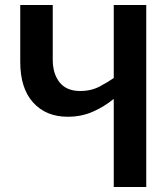

<svg xmlns="http://www.w3.org/2000/svg" viewBox="-20 -748 671 768"><path d="M435 0V-351H433Q398 -322 352 -301.5Q306 -281 251 -281Q164 -281 112.5 -338Q61 -395 61 -500V-728H191V-509Q191 -453 218.5 -418.5Q246 -384 301 -384Q345 -384 379.5 -402.5Q414 -421 435 -436V-728H565V0Z"/></svg>

Font: Murecho Medium
Style: Regular
Weight: 500
Designer: Neil Summerour
Foundry: Positype
Version: Version 1.010; ttfautohint (v1.8.3)